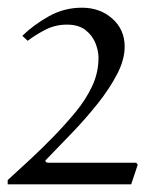

<svg xmlns="http://www.w3.org/2000/svg" viewBox="-46 -750 378 499"><path d="M308 -327 312 -322 295 -271H-26V-282Q6 -311 36.5 -339.5Q67 -368 96 -398Q125 -428 151 -459.5Q177 -491 193.5 -526Q210 -561 210 -600Q210 -618 202 -638Q194 -658 176 -672Q158 -686 128 -686Q98 -686 72.5 -673Q47 -660 26 -644L12 -657Q42 -686 81.5 -708Q121 -730 167 -730Q214 -730 246 -701.5Q278 -673 278 -629Q278 -595 258.5 -557.5Q239 -520 208.5 -481.5Q178 -443 142 -405.5Q106 -368 73 -334Q72 -333 72 -332Q72 -327 81 -327Z"/></svg>

Font: Aref Ruqaa Ink
Style: Regular
Weight: 400
Designer: Abdullah Aref
Version: Version 1.005